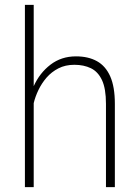

<svg xmlns="http://www.w3.org/2000/svg" viewBox="-20 -770 574 790"><path d="M292.5 -538.1Q343.3 -538.1 378.9 -518.3Q414.6 -498.5 433.6 -455.6Q452.6 -412.6 452.6 -342.8V0H416V-342.8Q416 -405.3 399.7 -440.2Q383.3 -475.1 354 -489.3Q324.7 -503.4 286.1 -503.4Q249 -503.4 220.5 -488.8Q191.9 -474.1 171.6 -450.7Q151.4 -427.2 138.2 -399.7Q125 -372.1 118.7 -345.7V0H82.5V-750H118.7V-415.5Q143.1 -469.7 187.7 -503.9Q232.4 -538.1 292.5 -538.1Z"/></svg>

Font: Robert Sans ExtraLight
Style: Regular
Weight: 250
Designer: Christian Robertson (extended by Adam Twardoch)
Foundry: Google
Version: Version 12.135;April 2, 2019;FontCreator 11.5.0.2425 64-bit;